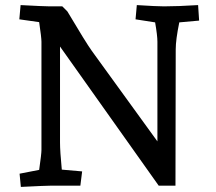

<svg xmlns="http://www.w3.org/2000/svg" viewBox="-20 -730 849 755"><path d="M57 -47 134 -62Q143 -125 143 -140V-566Q143 -582 134 -643L56 -654L61 -710Q154 -705 176 -705H225L245 -685Q318 -562 341 -530L599 -174V-566Q599 -590 590 -642L513 -654L518 -710Q596 -705 625 -705Q679 -705 759 -710L763 -649L685 -642Q671 -574 671 -536L670 0H604L216 -547V-170Q216 -135 223 -63L303 -56L296 0H184Q162 0 62 5Z"/></svg>

Font: Andada Pro Medium
Style: Regular
Weight: 500
Designer: Carolina Giovagnoli
Foundry: Huerta Tipografica
Version: Version 3.005; ttfautohint (v1.8.4)